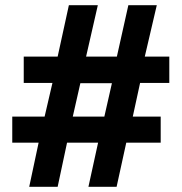

<svg xmlns="http://www.w3.org/2000/svg" viewBox="-20 -716 699 736"><path d="M92 0 128 -169H27V-269H151L181 -398H71V-499H201L244 -696H355L310 -499H428L472 -696H581L535 -499H629V-398H517L489 -269H596V-169H464L427 0H319L356 -169H237L201 0ZM259 -269H380L409 -397H288Z"/></svg>

Font: Chivo Medium ExtraBold
Style: Regular
Weight: 800
Version: Version 2.002